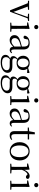

<svg xmlns="http://www.w3.org/2000/svg" viewBox="2062 -2878 1068 5247"><g transform="rotate(90 2595.5 -254.0)"><path d="M347 -487 436 -478 298 -85 151 -479 240 -487V-516H-8V-487L59 -480L253 5H293L474 -478L544 -487V-516H347Z M711 -655C742 -655 769 -678 769 -711C769 -744 742 -768 711 -768C679 -768 653 -744 653 -711C653 -678 679 -655 711 -655ZM674 0H838V-28L761 -36C760 -92 759 -175 759 -229V-380L762 -520L750 -528L585 -489V-463L674 -459C676 -409 678 -356 678 -289V-229C678 -175 677 -92 675 -36L591 -28V0Z M1337 14C1376 14 1406 -2 1427 -37L1411 -52C1395 -34 1383 -28 1366 -28C1339 -28 1324 -45 1324 -108V-355C1324 -479 1268 -531 1152 -531C1039 -531 965 -482 945 -400C951 -377 966 -364 989 -364C1014 -364 1031 -377 1037 -413L1052 -485C1079 -495 1104 -500 1130 -500C1209 -500 1244 -470 1244 -359V-318C1200 -308 1153 -295 1111 -282C979 -244 932 -193 932 -115C932 -32 991 15 1070 15C1142 15 1187 -18 1246 -82C1254 -22 1282 14 1337 14ZM1244 -113C1181 -53 1145 -34 1105 -34C1049 -34 1012 -66 1012 -128C1012 -183 1045 -226 1129 -257C1163 -270 1203 -281 1244 -292Z M1690 -204C1617 -204 1572 -263 1572 -352C1572 -442 1619 -501 1691 -501C1762 -501 1810 -443 1810 -353C1810 -264 1762 -204 1690 -204ZM1690 -174C1810 -174 1886 -245 1886 -352C1886 -397 1873 -436 1849 -466L1967 -462V-516L1950 -527L1825 -488C1794 -515 1747 -531 1691 -531C1570 -531 1495 -460 1495 -352C1495 -284 1525 -230 1578 -200C1526 -158 1505 -123 1505 -84C1505 -42 1527 -12 1573 2C1505 34 1470 73 1470 128C1470 205 1528 260 1678 260C1863 260 1962 168 1962 75C1962 -9 1905 -58 1784 -58H1638C1583 -58 1561 -82 1561 -116C1561 -144 1573 -163 1598 -191C1624 -180 1655 -174 1690 -174ZM1593 10C1612 13 1631 14 1657 14H1780C1864 14 1891 52 1891 97C1891 169 1819 224 1680 224C1586 224 1533 186 1533 114C1533 70 1552 43 1593 10Z M2248 -204C2175 -204 2130 -263 2130 -352C2130 -442 2177 -501 2249 -501C2320 -501 2368 -443 2368 -353C2368 -264 2320 -204 2248 -204ZM2248 -174C2368 -174 2444 -245 2444 -352C2444 -397 2431 -436 2407 -466L2525 -462V-516L2508 -527L2383 -488C2352 -515 2305 -531 2249 -531C2128 -531 2053 -460 2053 -352C2053 -284 2083 -230 2136 -200C2084 -158 2063 -123 2063 -84C2063 -42 2085 -12 2131 2C2063 34 2028 73 2028 128C2028 205 2086 260 2236 260C2421 260 2520 168 2520 75C2520 -9 2463 -58 2342 -58H2196C2141 -58 2119 -82 2119 -116C2119 -144 2131 -163 2156 -191C2182 -180 2213 -174 2248 -174ZM2151 10C2170 13 2189 14 2215 14H2338C2422 14 2449 52 2449 97C2449 169 2377 224 2238 224C2144 224 2091 186 2091 114C2091 70 2110 43 2151 10Z M2716 -655C2747 -655 2774 -678 2774 -711C2774 -744 2747 -768 2716 -768C2684 -768 2658 -744 2658 -711C2658 -678 2684 -655 2716 -655ZM2679 0H2843V-28L2766 -36C2765 -92 2764 -175 2764 -229V-380L2767 -520L2755 -528L2590 -489V-463L2679 -459C2681 -409 2683 -356 2683 -289V-229C2683 -175 2682 -92 2680 -36L2596 -28V0Z M3342 14C3381 14 3411 -2 3432 -37L3416 -52C3400 -34 3388 -28 3371 -28C3344 -28 3329 -45 3329 -108V-355C3329 -479 3273 -531 3157 -531C3044 -531 2970 -482 2950 -400C2956 -377 2971 -364 2994 -364C3019 -364 3036 -377 3042 -413L3057 -485C3084 -495 3109 -500 3135 -500C3214 -500 3249 -470 3249 -359V-318C3205 -308 3158 -295 3116 -282C2984 -244 2937 -193 2937 -115C2937 -32 2996 15 3075 15C3147 15 3192 -18 3251 -82C3259 -22 3287 14 3342 14ZM3249 -113C3186 -53 3150 -34 3110 -34C3054 -34 3017 -66 3017 -128C3017 -183 3050 -226 3134 -257C3168 -270 3208 -281 3249 -292Z M3678 15C3730 15 3769 -3 3797 -37L3782 -54C3755 -38 3736 -29 3706 -29C3662 -29 3638 -56 3638 -118V-479H3782V-516H3638L3642 -672H3587L3559 -518L3456 -509V-479H3556V-207C3556 -171 3555 -150 3555 -118C3555 -28 3594 15 3678 15Z M4106 15C4239 15 4356 -77 4356 -258C4356 -438 4235 -531 4106 -531C3978 -531 3857 -437 3857 -258C3857 -78 3974 15 4106 15ZM4106 -16C4007 -16 3946 -101 3946 -257C3946 -413 4007 -499 4106 -499C4205 -499 4266 -413 4266 -257C4266 -101 4205 -16 4106 -16Z M4529 0H4711V-28L4616 -38L4614 -229V-322C4644 -403 4681 -451 4734 -476L4743 -467C4766 -443 4783 -429 4809 -429C4844 -429 4860 -451 4861 -486C4851 -515 4819 -531 4781 -531C4714 -531 4647 -473 4614 -382L4608 -520L4595 -528L4441 -488V-462L4529 -458C4531 -408 4532 -358 4532 -289V-229L4530 -37L4446 -28V0Z M5030 -655C5061 -655 5088 -678 5088 -711C5088 -744 5061 -768 5030 -768C4998 -768 4972 -744 4972 -711C4972 -678 4998 -655 5030 -655ZM4993 0H5157V-28L5080 -36C5079 -92 5078 -175 5078 -229V-380L5081 -520L5069 -528L4904 -489V-463L4993 -459C4995 -409 4997 -356 4997 -289V-229C4997 -175 4996 -92 4994 -36L4910 -28V0Z"/></g></svg>

Font: Harano Aji Mincho TW
Style: Regular
Weight: 400
Foundry: Masamichi Hosoda
Version: HaranoAjiMinchoTW-Regular version 20230610;ttx 4.39.4